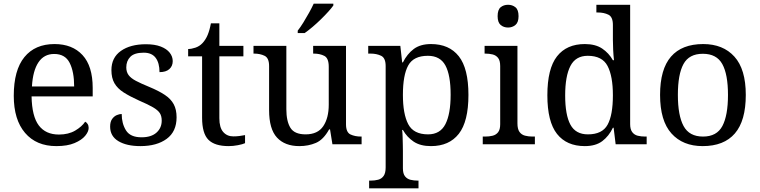

<svg xmlns="http://www.w3.org/2000/svg" viewBox="-20 -786 4138 1046"><path d="M287 10Q178 10 116.5 -62Q55 -134 55 -264Q55 -404 113 -475Q171 -546 277 -546Q374 -546 429.5 -486Q485 -426 485 -307V-261H152Q154 -152 191.5 -102.5Q229 -53 301 -53Q353 -53 389.5 -74.5Q426 -96 444 -123Q451 -120 457 -111Q463 -102 463 -89Q463 -69 444 -46Q425 -23 386 -6.5Q347 10 287 10ZM384 -315Q384 -395 359.5 -443.5Q335 -492 275 -492Q220 -492 189.5 -446.5Q159 -401 154 -315Z M745 10Q670 10 625 -17Q580 -44 580 -96Q580 -123 591 -138Q602 -153 616.5 -159Q631 -165 643 -165Q643 -113 666.5 -75.5Q690 -38 751 -38Q804 -38 832.5 -63.5Q861 -89 861 -129Q861 -154 850.5 -170Q840 -186 813.5 -201.5Q787 -217 738 -238Q687 -261 653.5 -282.5Q620 -304 603.5 -332.5Q587 -361 587 -404Q587 -472 638.5 -508.5Q690 -545 775 -545Q823 -545 855.5 -532.5Q888 -520 904.5 -499Q921 -478 921 -453Q921 -426 902.5 -409.5Q884 -393 849 -393Q849 -443 828 -471Q807 -499 763 -499Q712 -499 690 -476.5Q668 -454 668 -419Q668 -394 680.5 -377Q693 -360 720.5 -345.5Q748 -331 792 -313Q845 -291 878 -269Q911 -247 926.5 -218Q942 -189 942 -147Q942 -69 888 -29.5Q834 10 745 10Z M1226 10Q1150 10 1115.5 -24.5Q1081 -59 1081 -145V-479H1005V-519Q1023 -519 1045 -526.5Q1067 -534 1083 -551Q1100 -569 1111 -595Q1122 -621 1129 -659H1175V-536H1306V-479H1175V-142Q1175 -91 1196 -67Q1217 -43 1251 -43Q1269 -43 1284 -45Q1299 -47 1315 -50V-6Q1302 0 1276 5Q1250 10 1226 10Z M1611 10Q1532 10 1489 -36.5Q1446 -83 1446 -186V-426Q1446 -470 1421.5 -482Q1397 -494 1364 -494H1361V-536H1540V-191Q1540 -126 1562 -90Q1584 -54 1645 -54Q1711 -54 1741 -98.5Q1771 -143 1771 -216V-422Q1771 -469 1747 -481.5Q1723 -494 1689 -494H1686V-536H1865V-109Q1865 -65 1889.5 -53.5Q1914 -42 1947 -42H1950V0H1791L1778 -81H1773Q1742 -25 1701 -7.5Q1660 10 1611 10ZM1602 -619Q1617 -638 1633 -664Q1649 -690 1664 -717Q1679 -744 1689 -766H1796V-756Q1787 -743 1769 -723Q1751 -703 1728.5 -681Q1706 -659 1683 -639.5Q1660 -620 1640 -606H1602Z M1991 240V198H1999Q2022 198 2040.5 193Q2059 188 2070 172.5Q2081 157 2081 126V-426Q2081 -470 2056.5 -482Q2032 -494 1999 -494H1986V-536H2161L2171 -446H2175Q2198 -492 2234 -519Q2270 -546 2328 -546Q2427 -546 2479.5 -479.5Q2532 -413 2532 -269Q2532 -124 2479.5 -57Q2427 10 2328 10Q2270 10 2233.5 -14.5Q2197 -39 2175 -78H2171Q2173 -59 2173.5 -37.5Q2174 -16 2174.5 3Q2175 22 2175 35V131Q2175 160 2186.5 174.5Q2198 189 2216.5 193.5Q2235 198 2257 198H2260V240ZM2312 -54Q2378 -54 2406.5 -109.5Q2435 -165 2435 -270Q2435 -377 2406.5 -429.5Q2378 -482 2311 -482Q2233 -482 2204 -429.5Q2175 -377 2175 -269Q2175 -165 2204 -109.5Q2233 -54 2312 -54Z M2610 0V-42H2623Q2645 -42 2663.5 -46.5Q2682 -51 2693.5 -65.5Q2705 -80 2705 -109V-426Q2705 -456 2693.5 -470.5Q2682 -485 2663.5 -489.5Q2645 -494 2623 -494H2620V-536H2799V-114Q2799 -83 2810 -67.5Q2821 -52 2840 -47Q2859 -42 2881 -42H2894V0ZM2748 -636Q2724 -636 2707.5 -650Q2691 -664 2691 -698Q2691 -733 2707.5 -746.5Q2724 -760 2748 -760Q2771 -760 2788 -746.5Q2805 -733 2805 -698Q2805 -664 2788 -650Q2771 -636 2748 -636Z M3166 10Q3067 10 3014.5 -56.5Q2962 -123 2962 -267Q2962 -412 3014.5 -479Q3067 -546 3166 -546Q3224 -546 3260.5 -521.5Q3297 -497 3319 -458H3325Q3322 -483 3320.5 -513.5Q3319 -544 3319 -568V-650Q3319 -694 3294.5 -706Q3270 -718 3237 -718H3229V-760H3413V-110Q3413 -81 3424.5 -66Q3436 -51 3454.5 -46.5Q3473 -42 3495 -42H3503V0H3334L3323 -90H3319Q3297 -44 3261 -17Q3225 10 3166 10ZM3183 -54Q3261 -54 3290 -106.5Q3319 -159 3319 -267Q3319 -371 3290 -426.5Q3261 -482 3182 -482Q3116 -482 3087.5 -426.5Q3059 -371 3059 -266Q3059 -160 3087.5 -107Q3116 -54 3183 -54Z M3808 10Q3700 10 3638 -59Q3576 -128 3576 -269Q3576 -409 3635.5 -477.5Q3695 -546 3811 -546Q3919 -546 3981 -477.5Q4043 -409 4043 -269Q4043 -128 3983.5 -59Q3924 10 3808 10ZM3810 -42Q3885 -42 3915.5 -99.5Q3946 -157 3946 -269Q3946 -381 3915 -437Q3884 -493 3809 -493Q3734 -493 3703.5 -437Q3673 -381 3673 -269Q3673 -157 3704 -99.5Q3735 -42 3810 -42Z"/></svg>

Font: Noto Serif Vithkuqi
Style: Regular
Weight: 400
Version: Version 1.005